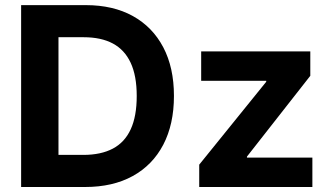

<svg xmlns="http://www.w3.org/2000/svg" viewBox="-20 -748 1327 768"><path d="M320.3 0H131.8V-128.4H313.5Q383.8 -128.4 431.4 -153.6Q479 -178.7 502.9 -231Q526.9 -283.2 526.9 -364.3Q526.9 -444.8 502.7 -496.8Q478.5 -548.8 431.4 -574Q384.3 -599.1 314.5 -599.1H128.4V-727.5H323.2Q432.6 -727.5 511.5 -683.8Q590.3 -640.1 633.1 -558.8Q675.8 -477.5 675.8 -364.3Q675.8 -251 633.1 -169.2Q590.3 -87.4 510.7 -43.7Q431.2 0 320.3 0ZM213.9 -727.5V0H64.5V-727.5ZM776.9 0V-89.4L1044.9 -420.9V-424.8H784.7V-542.5H1221.2V-444.8L967.8 -121.6V-117.7H1229.5V0Z"/></svg>

Font: Inter 16pt
Style: Bold
Weight: 700
Version: Version 4.001;git-66647c0bb